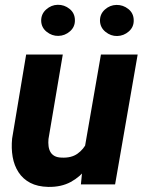

<svg xmlns="http://www.w3.org/2000/svg" viewBox="-20 -750 585 781"><path d="M322.3 -135.3 390.6 -528.3H540L448.2 0H309.1ZM353 -235.8 394 -236.8Q388.7 -191.4 373.8 -146.7Q358.9 -102.1 332.8 -66.4Q306.6 -30.8 267.8 -9.8Q229 11.2 176.3 10.3Q132.8 9.3 103 -6.3Q73.2 -22 55.4 -49.3Q37.6 -76.7 31.5 -111.8Q25.4 -147 29.3 -186.5L86.4 -528.3H235.4L177.2 -184.6Q175.8 -169.4 177.5 -155.8Q179.2 -142.1 185.1 -131.8Q190.9 -121.6 201.9 -115.5Q212.9 -109.4 230.5 -108.9Q270 -106.9 295.2 -124.8Q320.3 -142.6 334.2 -172.1Q348.1 -201.7 353 -235.8ZM147.5 -665Q147 -692.9 167.7 -711.4Q188.5 -730 214.8 -730.5Q241.7 -731 262.9 -713.9Q284.2 -696.8 284.7 -668.9Q285.6 -641.1 264.9 -622.8Q244.1 -604.5 217.3 -604Q191.4 -603.5 169.9 -620.6Q148.4 -637.7 147.5 -665ZM386.7 -665Q386.2 -692.9 406.7 -711.2Q427.2 -729.5 453.6 -730Q480.5 -730.5 502 -713.4Q523.4 -696.3 523.9 -668.5Q524.9 -640.6 504.2 -622.3Q483.4 -604 456.5 -603.5Q430.7 -603 409.2 -620.4Q387.7 -637.7 386.7 -665Z"/></svg>

Font: Roboto ExtraBold
Style: Italic
Weight: 800
Designer: Christian Robertson
Foundry: Google
Version: Version 3.009; 2024